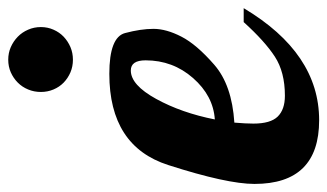

<svg xmlns="http://www.w3.org/2000/svg" viewBox="-199 -611 803 471"><g transform="rotate(-90 202.5 -375.5)"><path d="M218.5 -645.8Q212.4 -660.2 212.4 -676.8Q212.4 -693.4 218.5 -708Q224.6 -722.7 235.4 -733.4Q246.1 -744.1 260.5 -750.5Q274.9 -756.8 291.5 -756.8Q308.1 -756.8 322.5 -750.5Q336.9 -744.1 347.9 -733.4Q358.9 -722.7 365.2 -708Q371.6 -693.4 371.6 -676.8Q371.6 -660.2 365.2 -645.8Q358.9 -631.3 347.9 -620.8Q336.9 -610.4 322.5 -604.2Q308.1 -598.1 291.5 -598.1Q274.9 -598.1 260.5 -604.2Q246.1 -610.4 235.4 -620.8Q224.6 -631.3 218.5 -645.8ZM290 -419.9Q290 -456.1 265.1 -456.1Q229.5 -456.1 195.3 -393.8Q161.1 -331.5 145 -250Q203.1 -253.9 246.6 -303.5Q290 -353 290 -419.9ZM-13.2 -152.8Q-13.2 -220.2 33.2 -364.5Q79.6 -508.8 256.8 -508.8Q346.7 -508.8 356.9 -470.2Q367.2 -431.6 367.2 -400.4Q367.2 -369.1 348.1 -332Q329.1 -294.9 279.3 -251.5Q229.5 -208 137.2 -202.1Q134.8 -173.8 134.8 -155.3Q134.8 -113.3 152.1 -95.7Q169.4 -78.1 203.1 -78.1Q261.2 -78.1 299.1 -102.8Q336.9 -127.4 383.8 -179.2H418Q307.6 5.9 143.1 5.9Q-13.2 5.9 -13.2 -152.8Z"/></g></svg>

Font: Lobster-Regular
Style: Regular
Weight: 400
Designer: Pablo Impallari
Foundry: Pablo Impallari
Version: Version 1.007; ttfautohint (v1.1) -l 8 -r 50 -G 50 -x 14 -D 